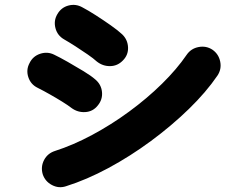

<svg xmlns="http://www.w3.org/2000/svg" viewBox="-20 -767 1040 800"><path d="M255 9Q225 19 196.5 4Q168 -11 158 -41Q149 -72 163.5 -100Q178 -128 209 -138Q284 -162 363.5 -204.5Q443 -247 518 -302Q593 -357 655 -418Q717 -479 758 -539Q776 -565 807.5 -571Q839 -577 865 -560Q891 -542 897.5 -510.5Q904 -479 886 -452Q839 -383 767 -313Q695 -243 609 -179.5Q523 -116 432 -67Q341 -18 255 9ZM278 -317Q264 -328 239 -343.5Q214 -359 186.5 -374.5Q159 -390 137 -401Q108 -415 98 -445.5Q88 -476 103 -504Q117 -533 147.5 -543Q178 -553 206 -539Q229 -528 262.5 -509Q296 -490 328 -470.5Q360 -451 377 -436Q402 -415 405 -383.5Q408 -352 387 -327Q367 -302 335.5 -300Q304 -298 278 -317ZM383 -511Q370 -523 345.5 -540Q321 -557 294.5 -574Q268 -591 247 -603Q219 -619 211 -650Q203 -681 219 -708Q235 -736 265.5 -744Q296 -752 324 -736Q347 -724 379 -703.5Q411 -683 441.5 -661.5Q472 -640 489 -624Q512 -602 513.5 -570Q515 -538 492 -515Q470 -492 439 -491.5Q408 -491 383 -511Z"/></svg>

Font: Zen Maru Gothic Black
Style: Regular
Weight: 900
Designer: Yoshimichi Ohira
Foundry: Positype
Version: Version 1.001